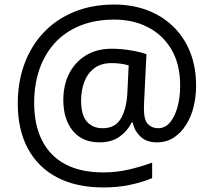

<svg xmlns="http://www.w3.org/2000/svg" viewBox="-20 -734 939 843"><path d="M841 -357Q841 -311 830.5 -267Q820 -223 798 -187.5Q776 -152 744 -130.5Q712 -109 668 -109Q622 -109 595.5 -135.5Q569 -162 563 -196H558Q540 -159 505 -134Q470 -109 417 -109Q341 -109 299.5 -160Q258 -211 258 -295Q258 -361 284 -411.5Q310 -462 357.5 -491Q405 -520 470 -520Q514 -520 556.5 -512.5Q599 -505 623 -496L613 -293Q612 -275 612 -267.5Q612 -260 612 -257Q612 -205 630.5 -188Q649 -171 674 -171Q705 -171 726.5 -196.5Q748 -222 759.5 -264.5Q771 -307 771 -358Q771 -451 733.5 -515.5Q696 -580 630.5 -614Q565 -648 482 -648Q397 -648 331 -621Q265 -594 220.5 -545Q176 -496 153 -429.5Q130 -363 130 -283Q130 -185 165 -116.5Q200 -48 267.5 -12.5Q335 23 433 23Q494 23 549.5 9.5Q605 -4 648 -20V48Q605 66 551.5 77.5Q498 89 433 89Q315 89 231 45Q147 1 102.5 -81.5Q58 -164 58 -280Q58 -373 87 -452.5Q116 -532 171 -590.5Q226 -649 304.5 -681.5Q383 -714 482 -714Q560 -714 625.5 -689.5Q691 -665 739.5 -618.5Q788 -572 814.5 -506Q841 -440 841 -357ZM336 -293Q336 -229 361.5 -200Q387 -171 430 -171Q486 -171 510.5 -213Q535 -255 539 -322L545 -447Q532 -451 512 -454Q492 -457 471 -457Q422 -457 392 -433Q362 -409 349 -371.5Q336 -334 336 -293Z"/></svg>

Font: lmalayalam25
Style: Book
Weight: 400
Designer: Jelle Bosma - Monotype Design Team
Foundry: Monotype Imaging Inc.
Version: Version 2.003